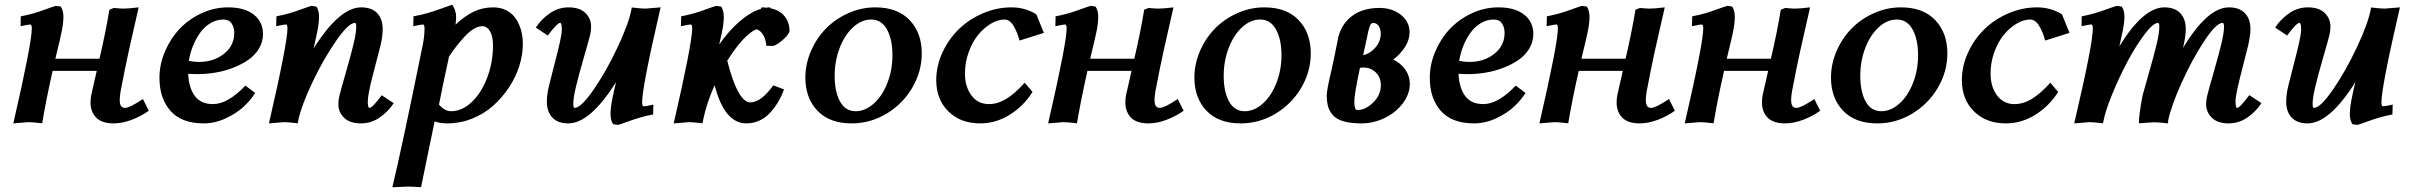

<svg xmlns="http://www.w3.org/2000/svg" viewBox="-20 -522 10240 816"><path d="M217.3 -497.1 238.3 -494.1Q249.5 -477.1 249.5 -450.7Q249.5 -421.4 240.7 -380.9Q237.3 -365.2 233.2 -347.4Q229 -329.6 223.6 -307.6Q218.3 -285.6 215.3 -272.5H402.8Q429.7 -387.2 444.8 -480.5L463.9 -488.3Q464.8 -488.3 479.2 -486.8Q493.7 -485.4 503.4 -485.4Q526.4 -485.4 569.3 -490.7Q563 -461.9 548.3 -398.4Q533.7 -335 527.6 -306.6Q521.5 -278.3 511.5 -230.5Q501.5 -182.6 493.2 -137.2V-137.7Q488.8 -112.3 488.8 -98.1Q488.8 -80.1 494.1 -71.8Q499.5 -63.5 511.7 -63.5Q530.8 -63.5 587.4 -101.1L612.3 -51.3Q579.6 -27.8 539.6 -12.7Q499.5 2.4 462.9 2.4Q412.6 2.4 388.7 -22.2Q364.7 -46.9 364.7 -87.4Q364.7 -105 368.7 -122.1Q373 -143.1 391.1 -220.7H203.6Q175.3 -94.7 159.2 2Q117.7 -2.9 100.6 -2.9L36.6 2.4Q115.2 -338.9 115.2 -401.4Q115.2 -418 108.4 -418Q102.1 -418 67.4 -410.6L68.4 -452.6Q99.1 -458.5 123.5 -465.6Q147.9 -472.7 174.3 -482.4Q200.7 -492.2 217.3 -497.1Z M1022.9 -158.2 1064.5 -127Q1045.9 -97.2 1016.1 -69.1Q986.3 -41 939.9 -19.3Q893.6 2.4 846.2 2.4Q751.5 2.4 704.6 -50.8Q657.7 -104 657.7 -190.9Q657.7 -248.5 681.2 -303.5Q704.6 -358.4 743.4 -399.4Q782.2 -440.4 836.4 -465.6Q890.6 -490.7 949.2 -490.7Q1020 -490.7 1058.8 -459.7Q1097.7 -428.7 1097.7 -377.9Q1097.7 -344.2 1080.6 -315.7Q1063.5 -287.1 1035.2 -267.6Q1006.8 -248 970.5 -233.9Q934.1 -219.7 895.5 -213.4Q856.9 -207 819.3 -207Q799.3 -207 779.8 -208.5Q782.2 -149.9 807.6 -114.7Q833 -79.6 885.3 -79.6Q948.2 -79.6 1022.9 -158.2ZM929.7 -439Q899.9 -439 874 -423.3Q848.1 -407.7 830.1 -382.1Q812 -356.4 799.8 -325.9Q787.6 -295.4 782.7 -263.2Q804.7 -258.8 826.2 -258.8Q888.7 -258.8 932.1 -293.5Q975.6 -328.1 975.6 -382.3Q975.6 -405.8 964.4 -422.4Q953.1 -439 929.7 -439Z M1515.1 -490.7Q1559.6 -490.7 1583 -466.1Q1606.4 -441.4 1606.4 -398.4Q1606.4 -366.2 1597.2 -329.1Q1591.8 -308.1 1580.3 -263.7Q1568.8 -219.2 1561.8 -192.1Q1554.7 -165 1548.8 -135Q1543 -105 1543 -90.3Q1543 -63.5 1550.3 -63.5Q1563 -63.5 1602.1 -117.2L1653.3 -83.5Q1630.4 -48.3 1594 -22.9Q1557.6 2.4 1514.2 2.4Q1466.8 2.4 1442.4 -21.5Q1418 -45.4 1418 -79.1Q1418 -97.2 1422.9 -116.2Q1430.2 -146.5 1450 -214.4Q1469.7 -282.2 1481.9 -332.3Q1494.1 -382.3 1494.1 -407.7Q1494.1 -424.8 1488.8 -424.8Q1461.4 -424.8 1408.2 -348.1Q1355 -271.5 1308.3 -173.3Q1261.7 -75.2 1248 -12.7Q1246.1 -2.9 1245.6 2Q1204.1 -2.9 1187 -2.9L1123 2.4Q1201.7 -338.9 1201.7 -401.4Q1201.7 -418 1194.8 -418Q1188.5 -418 1153.8 -410.6L1154.8 -452.6Q1185.5 -458.5 1210.4 -465.8Q1235.4 -473.1 1261.2 -482.7Q1287.1 -492.2 1303.7 -497.1L1324.7 -494.1Q1335.9 -477.1 1335.9 -450.7Q1335.9 -421.4 1327.1 -380.9Q1324.7 -368.2 1313 -316.4Q1422.9 -490.7 1515.1 -490.7Z M1881.8 2.4Q1852.1 2.4 1827.1 -5.9Q1818.4 35.2 1794.9 149.7Q1771.5 264.2 1769.5 273.4Q1729 271 1711.4 271L1647.5 273.9Q1688.5 104 1777.3 -334.5Q1784.2 -368.7 1784.2 -401.4Q1784.2 -418 1777.3 -418Q1771 -418 1736.3 -410.6L1737.3 -452.6Q1771.5 -459 1796.1 -466.1Q1820.8 -473.1 1855 -485.4Q1889.2 -497.6 1901.9 -502Q1918.5 -477.5 1918.5 -450.7Q1918.5 -437 1916 -417.5Q1954.6 -453.6 1992.9 -472.2Q2031.2 -490.7 2076.2 -490.7Q2108.4 -490.7 2133.3 -477.5Q2158.2 -464.4 2172.9 -441.9Q2187.5 -419.4 2194.8 -392.6Q2202.1 -365.7 2202.1 -335.4Q2202.1 -289.6 2187 -241.5Q2171.9 -193.4 2142.8 -149.9Q2113.8 -106.4 2075.4 -72.3Q2037.1 -38.1 1986.6 -17.8Q1936 2.4 1881.8 2.4ZM1885.3 -277.3 1888.2 -280.8Q1857.4 -139.2 1845.7 -77.6Q1870.1 -49.3 1897 -49.3Q1943.4 -49.3 1984.6 -88.1Q2025.9 -127 2050.5 -191.9Q2075.2 -256.8 2075.2 -329.6Q2075.2 -367.2 2062.7 -388.9Q2050.3 -410.6 2029.8 -410.6Q2012.2 -410.6 1993.2 -399.2Q1974.1 -387.7 1954.3 -366.2Q1934.6 -344.7 1919.4 -325Q1904.3 -305.2 1885.3 -277.3Z M2395 2.4Q2351.1 2.4 2327.6 -22.2Q2304.2 -46.9 2304.2 -89.8Q2304.2 -121.1 2313.5 -158.7Q2319.3 -183.1 2335.2 -243.9Q2351.1 -304.7 2359.4 -341.8Q2367.7 -378.9 2367.7 -397.9Q2367.7 -424.8 2360.4 -424.8Q2348.6 -424.8 2308.1 -371.1L2257.3 -404.8Q2279.8 -439.9 2316.4 -465.3Q2353 -490.7 2396.5 -490.7Q2443.8 -490.7 2468 -466.8Q2492.2 -442.9 2492.2 -409.2Q2492.2 -390.6 2487.8 -372.1Q2481.4 -346.7 2460.7 -275.4Q2439.9 -204.1 2428.2 -155Q2416.5 -106 2416.5 -80.6Q2416.5 -63.5 2421.9 -63.5Q2449.7 -63.5 2503.9 -142.6Q2558.1 -221.7 2605.2 -322Q2652.3 -422.4 2663.6 -482.4Q2664.6 -487.3 2665 -490.2Q2706.5 -485.4 2723.1 -485.4L2787.6 -490.7Q2709 -152.3 2709 -86.9Q2709 -70.3 2715.8 -70.3Q2726.6 -70.3 2756.8 -77.6L2755.9 -35.6Q2724.6 -29.8 2699.2 -22.2Q2673.8 -14.6 2648.7 -5.4Q2623.5 3.9 2606.9 8.8L2585.9 5.9Q2574.7 -9.8 2574.7 -37.6Q2574.7 -65.9 2583.5 -107.4Q2590.3 -141.1 2598.1 -172.9Q2487.8 2.4 2395 2.4Z M3023.9 -497.1 3044.9 -494.1Q3056.2 -476.6 3056.2 -450.7Q3056.2 -421.4 3047.4 -380.9Q3039.6 -344.7 3036.6 -333Q3077.1 -390.6 3123 -430.7Q3168.9 -470.7 3213.9 -484.4L3216.8 -490.7Q3228 -490.7 3238.3 -489.3Q3246.1 -490.7 3253.9 -490.7L3252.4 -487.3Q3294.4 -479 3314.9 -452.4Q3335.4 -425.8 3335.4 -391.6Q3335.4 -378.9 3311 -356.2Q3286.6 -333.5 3267.6 -327.1H3237.3Q3231 -384.8 3195.3 -397.9Q3168.9 -387.7 3136.2 -352.1Q3103.5 -316.4 3070.8 -263.7Q3116.2 -86.9 3168.9 -86.9Q3214.4 -86.9 3266.6 -159.2L3312 -142.1Q3301.3 -112.8 3286.9 -88.4Q3272.5 -64 3252.9 -42.7Q3233.4 -21.5 3207.5 -9.5Q3181.6 2.4 3152.3 2.4Q3058.6 2.4 3017.1 -160.2Q2983.4 -84.5 2968.8 -14.6Q2967.8 -8.8 2965.8 2Q2924.3 -2.9 2907.7 -2.9L2843.3 2.4Q2921.9 -339.8 2921.9 -401.4Q2921.9 -418 2915 -418Q2908.7 -418 2874 -410.6L2875 -452.6Q2905.8 -458.5 2930.7 -465.8Q2955.6 -473.1 2981.4 -482.7Q3007.3 -492.2 3023.9 -497.1Z M3700.2 -490.7Q3794.4 -490.7 3845.9 -436.5Q3897.5 -382.3 3897.5 -295.4Q3897.5 -217.8 3856.9 -148.9Q3816.4 -80.1 3747.6 -38.8Q3678.7 2.4 3599.6 2.4Q3505.4 2.4 3454.1 -51.5Q3402.8 -105.5 3402.8 -191.9Q3402.8 -250.5 3426.8 -305.4Q3450.7 -360.4 3490.5 -400.9Q3530.3 -441.4 3585.4 -466.1Q3640.6 -490.7 3700.2 -490.7ZM3682.6 -439Q3641.1 -439 3605.2 -405.8Q3569.3 -372.6 3548.3 -317.4Q3527.3 -262.2 3527.3 -200.2Q3527.3 -132.3 3550 -90.8Q3572.8 -49.3 3616.7 -49.3Q3657.7 -49.3 3694.1 -82.3Q3730.5 -115.2 3751.7 -170.2Q3772.9 -225.1 3772.9 -287.1Q3772.9 -355 3749.5 -397Q3726.1 -439 3682.6 -439Z M4384.3 -461.4 4416.5 -382.3 4313 -349.6Q4303.7 -385.3 4287.6 -412.1Q4271.5 -439 4249 -439Q4220.7 -439 4190.9 -421.1Q4161.1 -403.3 4136.7 -373.3Q4112.3 -343.3 4096.7 -299.8Q4081.1 -256.3 4081.1 -209Q4081.1 -153.8 4108.4 -116.7Q4135.7 -79.6 4182.6 -79.6Q4220.2 -79.6 4256.3 -101.6Q4292.5 -123.5 4335 -170.4L4368.2 -131.3Q4330.6 -71.3 4271.5 -34.4Q4212.4 2.4 4146 2.4Q4062 2.4 4010.5 -48.6Q3959 -99.6 3959 -181.6Q3959 -241.2 3984.9 -297.9Q4010.7 -354.5 4054 -397Q4097.2 -439.5 4156.5 -465.1Q4215.8 -490.7 4278.8 -490.7Q4336.4 -490.7 4384.3 -461.4Z M4615.2 -497.1 4636.2 -494.1Q4647.5 -477.1 4647.5 -450.7Q4647.5 -421.4 4638.7 -380.9Q4635.3 -365.2 4631.1 -347.4Q4627 -329.6 4621.6 -307.6Q4616.2 -285.6 4613.3 -272.5H4800.8Q4827.6 -387.2 4842.8 -480.5L4861.8 -488.3Q4862.8 -488.3 4877.2 -486.8Q4891.6 -485.4 4901.4 -485.4Q4924.3 -485.4 4967.3 -490.7Q4960.9 -461.9 4946.3 -398.4Q4931.6 -335 4925.5 -306.6Q4919.4 -278.3 4909.4 -230.5Q4899.4 -182.6 4891.1 -137.2V-137.7Q4886.7 -112.3 4886.7 -98.1Q4886.7 -80.1 4892.1 -71.8Q4897.5 -63.5 4909.7 -63.5Q4928.7 -63.5 4985.4 -101.1L5010.3 -51.3Q4977.5 -27.8 4937.5 -12.7Q4897.5 2.4 4860.8 2.4Q4810.5 2.4 4786.6 -22.2Q4762.7 -46.9 4762.7 -87.4Q4762.7 -105 4766.6 -122.1Q4771 -143.1 4789.1 -220.7H4601.6Q4573.2 -94.7 4557.1 2Q4515.6 -2.9 4498.5 -2.9L4434.6 2.4Q4513.2 -338.9 4513.2 -401.4Q4513.2 -418 4506.3 -418Q4500 -418 4465.3 -410.6L4466.3 -452.6Q4497.1 -458.5 4521.5 -465.6Q4545.9 -472.7 4572.3 -482.4Q4598.6 -492.2 4615.2 -497.1Z M5353.5 -490.7Q5447.8 -490.7 5499.3 -436.5Q5550.8 -382.3 5550.8 -295.4Q5550.8 -217.8 5510.3 -148.9Q5469.7 -80.1 5400.9 -38.8Q5332 2.4 5252.9 2.4Q5158.7 2.4 5107.4 -51.5Q5056.2 -105.5 5056.2 -191.9Q5056.2 -250.5 5080.1 -305.4Q5104 -360.4 5143.8 -400.9Q5183.6 -441.4 5238.8 -466.1Q5293.9 -490.7 5353.5 -490.7ZM5335.9 -439Q5294.4 -439 5258.5 -405.8Q5222.7 -372.6 5201.7 -317.4Q5180.7 -262.2 5180.7 -200.2Q5180.7 -132.3 5203.4 -90.8Q5226.1 -49.3 5270 -49.3Q5311 -49.3 5347.4 -82.3Q5383.8 -115.2 5405 -170.2Q5426.3 -225.1 5426.3 -287.1Q5426.3 -355 5402.8 -397Q5379.4 -439 5335.9 -439Z M5766.1 2.4Q5720.7 2.4 5690.2 -6.3Q5659.7 -15.1 5644.8 -32.5Q5629.9 -49.8 5624.3 -69.6Q5618.7 -89.4 5618.7 -117.2Q5618.7 -140.1 5638.7 -223.6Q5648.9 -266.6 5668 -365.2Q5683.1 -422.9 5728.3 -455.6Q5773.4 -488.3 5842.8 -488.3Q5897 -488.3 5933.8 -459Q5970.7 -429.7 5970.7 -384.3Q5970.7 -353 5951.4 -322.5Q5932.1 -292 5901.4 -269Q5934.1 -252.9 5952.9 -225.8Q5971.7 -198.7 5971.7 -166Q5971.7 -122.1 5941.9 -82.8Q5912.1 -43.5 5864.7 -20.5Q5817.4 2.4 5766.1 2.4ZM5774.4 -234.9Q5764.6 -234.9 5759.8 -233.9Q5735.8 -120.1 5735.8 -91.3Q5735.8 -54.2 5748.5 -54.2Q5782.7 -54.2 5815.7 -85.9Q5848.6 -117.7 5848.6 -160.6Q5848.6 -192.4 5827.6 -213.6Q5806.6 -234.9 5774.4 -234.9ZM5788.1 -355Q5779.3 -316.9 5773.4 -287.6Q5803.7 -294.4 5825.9 -320.6Q5848.1 -346.7 5848.1 -378.4Q5848.1 -399.4 5838.9 -412.1Q5829.6 -424.8 5815.9 -424.8Q5806.6 -424.8 5801.3 -410.2Q5795.9 -395.5 5788.1 -355Z M6421.9 -158.2 6463.4 -127Q6444.8 -97.2 6415 -69.1Q6385.3 -41 6338.9 -19.3Q6292.5 2.4 6245.1 2.4Q6150.4 2.4 6103.5 -50.8Q6056.6 -104 6056.6 -190.9Q6056.6 -248.5 6080.1 -303.5Q6103.5 -358.4 6142.3 -399.4Q6181.2 -440.4 6235.4 -465.6Q6289.6 -490.7 6348.1 -490.7Q6418.9 -490.7 6457.8 -459.7Q6496.6 -428.7 6496.6 -377.9Q6496.6 -344.2 6479.5 -315.7Q6462.4 -287.1 6434.1 -267.6Q6405.8 -248 6369.4 -233.9Q6333 -219.7 6294.4 -213.4Q6255.9 -207 6218.3 -207Q6198.2 -207 6178.7 -208.5Q6181.2 -149.9 6206.5 -114.7Q6231.9 -79.6 6284.2 -79.6Q6347.2 -79.6 6421.9 -158.2ZM6328.6 -439Q6298.8 -439 6272.9 -423.3Q6247.1 -407.7 6229 -382.1Q6210.9 -356.4 6198.7 -325.9Q6186.5 -295.4 6181.6 -263.2Q6203.6 -258.8 6225.1 -258.8Q6287.6 -258.8 6331.1 -293.5Q6374.5 -328.1 6374.5 -382.3Q6374.5 -405.8 6363.3 -422.4Q6352.1 -439 6328.6 -439Z M6703.1 -497.1 6724.1 -494.1Q6735.4 -477.1 6735.4 -450.7Q6735.4 -421.4 6726.6 -380.9Q6723.1 -365.2 6719 -347.4Q6714.8 -329.6 6709.5 -307.6Q6704.1 -285.6 6701.2 -272.5H6888.7Q6915.5 -387.2 6930.7 -480.5L6949.7 -488.3Q6950.7 -488.3 6965.1 -486.8Q6979.5 -485.4 6989.3 -485.4Q7012.2 -485.4 7055.2 -490.7Q7048.8 -461.9 7034.2 -398.4Q7019.5 -335 7013.4 -306.6Q7007.3 -278.3 6997.3 -230.5Q6987.3 -182.6 6979 -137.2V-137.7Q6974.6 -112.3 6974.6 -98.1Q6974.6 -80.1 6980 -71.8Q6985.4 -63.5 6997.6 -63.5Q7016.6 -63.5 7073.2 -101.1L7098.1 -51.3Q7065.4 -27.8 7025.4 -12.7Q6985.4 2.4 6948.7 2.4Q6898.4 2.4 6874.5 -22.2Q6850.6 -46.9 6850.6 -87.4Q6850.6 -105 6854.5 -122.1Q6858.9 -143.1 6877 -220.7H6689.5Q6661.1 -94.7 6645 2Q6603.5 -2.9 6586.4 -2.9L6522.5 2.4Q6601.1 -338.9 6601.1 -401.4Q6601.1 -418 6594.2 -418Q6587.9 -418 6553.2 -410.6L6554.2 -452.6Q6585 -458.5 6609.4 -465.6Q6633.8 -472.7 6660.2 -482.4Q6686.5 -492.2 6703.1 -497.1Z M7320.8 -497.1 7341.8 -494.1Q7353 -477.1 7353 -450.7Q7353 -421.4 7344.2 -380.9Q7340.8 -365.2 7336.7 -347.4Q7332.5 -329.6 7327.1 -307.6Q7321.8 -285.6 7318.8 -272.5H7506.3Q7533.2 -387.2 7548.3 -480.5L7567.4 -488.3Q7568.4 -488.3 7582.8 -486.8Q7597.2 -485.4 7606.9 -485.4Q7629.9 -485.4 7672.9 -490.7Q7666.5 -461.9 7651.9 -398.4Q7637.2 -335 7631.1 -306.6Q7625 -278.3 7615 -230.5Q7605 -182.6 7596.7 -137.2V-137.7Q7592.3 -112.3 7592.3 -98.1Q7592.3 -80.1 7597.7 -71.8Q7603 -63.5 7615.2 -63.5Q7634.3 -63.5 7690.9 -101.1L7715.8 -51.3Q7683.1 -27.8 7643.1 -12.7Q7603 2.4 7566.4 2.4Q7516.1 2.4 7492.2 -22.2Q7468.3 -46.9 7468.3 -87.4Q7468.3 -105 7472.2 -122.1Q7476.6 -143.1 7494.6 -220.7H7307.1Q7278.8 -94.7 7262.7 2Q7221.2 -2.9 7204.1 -2.9L7140.1 2.4Q7218.8 -338.9 7218.8 -401.4Q7218.8 -418 7211.9 -418Q7205.6 -418 7170.9 -410.6L7171.9 -452.6Q7202.6 -458.5 7227.1 -465.6Q7251.5 -472.7 7277.8 -482.4Q7304.2 -492.2 7320.8 -497.1Z M8059.1 -490.7Q8153.3 -490.7 8204.8 -436.5Q8256.3 -382.3 8256.3 -295.4Q8256.3 -217.8 8215.8 -148.9Q8175.3 -80.1 8106.4 -38.8Q8037.6 2.4 7958.5 2.4Q7864.3 2.4 7813 -51.5Q7761.7 -105.5 7761.7 -191.9Q7761.7 -250.5 7785.6 -305.4Q7809.6 -360.4 7849.4 -400.9Q7889.2 -441.4 7944.3 -466.1Q7999.5 -490.7 8059.1 -490.7ZM8041.5 -439Q8000 -439 7964.1 -405.8Q7928.2 -372.6 7907.2 -317.4Q7886.2 -262.2 7886.2 -200.2Q7886.2 -132.3 7908.9 -90.8Q7931.6 -49.3 7975.6 -49.3Q8016.6 -49.3 8053 -82.3Q8089.4 -115.2 8110.6 -170.2Q8131.8 -225.1 8131.8 -287.1Q8131.8 -355 8108.4 -397Q8085 -439 8041.5 -439Z M8743.2 -461.4 8775.4 -382.3 8671.9 -349.6Q8662.6 -385.3 8646.5 -412.1Q8630.4 -439 8607.9 -439Q8579.6 -439 8549.8 -421.1Q8520 -403.3 8495.6 -373.3Q8471.2 -343.3 8455.6 -299.8Q8439.9 -256.3 8439.9 -209Q8439.9 -153.8 8467.3 -116.7Q8494.6 -79.6 8541.5 -79.6Q8579.1 -79.6 8615.2 -101.6Q8651.4 -123.5 8693.8 -170.4L8727.1 -131.3Q8689.5 -71.3 8630.4 -34.4Q8571.3 2.4 8504.9 2.4Q8420.9 2.4 8369.4 -48.6Q8317.9 -99.6 8317.9 -181.6Q8317.9 -241.2 8343.8 -297.9Q8369.6 -354.5 8412.8 -397Q8456.1 -439.5 8515.4 -465.1Q8574.7 -490.7 8637.7 -490.7Q8695.3 -490.7 8743.2 -461.4Z M9453.1 -490.7Q9497.1 -490.7 9520.8 -466.1Q9544.4 -441.4 9544.4 -398.4Q9544.4 -372.1 9534.7 -329.1Q9528.8 -304.2 9513.2 -244.1Q9497.6 -184.1 9489.3 -146.7Q9481 -109.4 9481 -90.3Q9481 -63.5 9487.8 -63.5Q9499.5 -63.5 9539.6 -117.7L9591.3 -83.5Q9567.9 -47.9 9531.5 -22.7Q9495.1 2.4 9451.2 2.4Q9404.8 2.4 9380.4 -21.7Q9356 -45.9 9356 -79.1Q9356 -97.2 9360.8 -116.2Q9368.2 -146 9387.9 -214.1Q9407.7 -282.2 9419.9 -332.3Q9432.1 -382.3 9432.1 -407.7Q9432.1 -424.8 9426.3 -424.8Q9398.9 -424.8 9347.9 -347.4Q9296.9 -270 9252.4 -171.4Q9208 -72.8 9194.8 -10.7Q9194.3 -6.3 9194.3 2.4Q9153.3 -2.4 9133.8 -2.4L9070.3 2Q9070.3 -35.6 9085.9 -116.2Q9092.3 -140.6 9113 -212.4Q9133.8 -284.2 9145.5 -333.3Q9157.2 -382.3 9157.2 -407.7Q9157.2 -424.8 9151.9 -424.8Q9131.3 -424.8 9094.5 -376.2Q9057.6 -327.6 9022.2 -261.2Q8986.8 -194.8 8957.3 -122.8Q8927.7 -50.8 8919.4 -5.9H8918.9Q8918.9 -4.4 8918.7 -2Q8918.5 0.5 8918 2Q8876.5 -2.9 8859.9 -2.9L8795.4 2.4Q8874.5 -334 8874.5 -401.4Q8874.5 -418 8867.2 -418Q8860.4 -418 8826.7 -410.6L8827.1 -452.6Q8857.9 -458.5 8882.8 -465.8Q8907.7 -473.1 8933.6 -482.7Q8959.5 -492.2 8976.1 -497.1L8997.6 -494.1Q9008.8 -477.1 9008.8 -450.7Q9008.8 -423.3 8999.5 -380.9Q8991.7 -343.8 8987.3 -325.2Q9088.9 -490.7 9178.7 -490.7Q9222.7 -490.7 9246.1 -466.1Q9269.5 -441.4 9269.5 -398.4Q9269.5 -370.1 9260.3 -329.1Q9258.3 -322.8 9257.8 -318.4Q9361.8 -490.7 9453.1 -490.7Z M9787.1 2.4Q9743.2 2.4 9719.7 -22.2Q9696.3 -46.9 9696.3 -89.8Q9696.3 -121.1 9705.6 -158.7Q9711.4 -183.1 9727.3 -243.9Q9743.2 -304.7 9751.5 -341.8Q9759.8 -378.9 9759.8 -397.9Q9759.8 -424.8 9752.4 -424.8Q9740.7 -424.8 9700.2 -371.1L9649.4 -404.8Q9671.9 -439.9 9708.5 -465.3Q9745.1 -490.7 9788.6 -490.7Q9835.9 -490.7 9860.1 -466.8Q9884.3 -442.9 9884.3 -409.2Q9884.3 -390.6 9879.9 -372.1Q9873.5 -346.7 9852.8 -275.4Q9832 -204.1 9820.3 -155Q9808.6 -106 9808.6 -80.6Q9808.6 -63.5 9814 -63.5Q9841.8 -63.5 9896 -142.6Q9950.2 -221.7 9997.3 -322Q10044.4 -422.4 10055.7 -482.4Q10056.6 -487.3 10057.1 -490.2Q10098.6 -485.4 10115.2 -485.4L10179.7 -490.7Q10101.1 -152.3 10101.1 -86.9Q10101.1 -70.3 10107.9 -70.3Q10118.7 -70.3 10148.9 -77.6L10147.9 -35.6Q10116.7 -29.8 10091.3 -22.2Q10065.9 -14.6 10040.8 -5.4Q10015.6 3.9 9999 8.8L9978 5.9Q9966.8 -9.8 9966.8 -37.6Q9966.8 -65.9 9975.6 -107.4Q9982.4 -141.1 9990.2 -172.9Q9879.9 2.4 9787.1 2.4Z"/></svg>

Font: Flanker
Style: Bold Italic
Weight: 700
Italic angle: -12°
Designer: Flanker
Version: Version 2.000